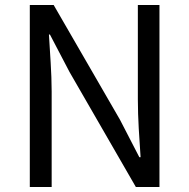

<svg xmlns="http://www.w3.org/2000/svg" viewBox="-20 -753 762 773"><path d="M100 -733V0H188V-385C188 -462 181 -540 177 -614H181L260 -463L527 0H622V-733H535V-353C535 -276 541 -194 546 -120H541L463 -271L196 -733Z"/></svg>

Font: Kinto Sans
Style: Regular
Weight: 400
Designer: Authors: Ryoko NISHIZUKA  (kana & ideographs); Paul D. Hunt (Latin, Greek & Cyrillic); Wenlong ZHANG  (bopomofo); Sandol
Foundry: Adobe Systems Incorporated, ookami Inc.
Version: Version 0.001